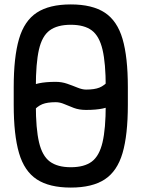

<svg xmlns="http://www.w3.org/2000/svg" viewBox="-20 -834 640 868"><path d="M474 -472 546 -409Q524 -382 500 -366Q476 -350 445 -343.5Q414 -337 369 -337Q338 -337 314 -346Q290 -355 270.5 -363.5Q251 -372 232 -372Q194 -372 171.5 -363Q149 -354 127 -329L55 -392Q78 -420 101.5 -435.5Q125 -451 156 -457.5Q187 -464 232 -464Q259 -464 283.5 -455.5Q308 -447 330 -438Q352 -429 369 -429Q407 -429 429.5 -438Q452 -447 474 -472ZM300 14Q203 14 146.5 -23Q90 -60 66 -142Q42 -224 42 -360V-440Q42 -576 66 -658Q90 -740 146.5 -777Q203 -814 300 -814Q397 -814 453.5 -777Q510 -740 534 -658Q558 -576 558 -440V-360Q558 -224 534 -142Q510 -60 453.5 -23Q397 14 300 14ZM300 -78Q361 -78 395 -103.5Q429 -129 443.5 -190.5Q458 -252 458 -360V-440Q458 -548 443.5 -609.5Q429 -671 395 -696.5Q361 -722 300 -722Q239 -722 204.5 -696.5Q170 -671 156 -609.5Q142 -548 142 -440V-360Q142 -252 156.5 -190.5Q171 -129 205.5 -103.5Q240 -78 300 -78Z"/></svg>

Font: Victor Mono
Style: Bold
Weight: 700
Monospace: yes
Designer: Rune Bjørnerås
Version: Version 1.561;gftools[0.9.30]